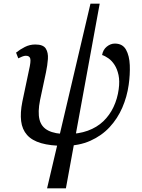

<svg xmlns="http://www.w3.org/2000/svg" viewBox="-20 -780 767 1040"><path d="M328 10Q253 10 203 -4.5Q153 -19 126.5 -49Q100 -79 94.5 -124Q89 -169 101 -229L137 -400Q148 -447 144 -462.5Q140 -478 120 -478Q111 -478 100 -473.5Q89 -469 79 -464L67 -495Q88 -512 114.5 -525.5Q141 -539 171 -539Q214 -539 228 -517Q242 -495 239.5 -460.5Q237 -426 229 -388L197 -238Q184 -173 194 -132.5Q204 -92 241 -73Q278 -54 342 -54Q406 -54 455.5 -72Q505 -90 539.5 -123Q574 -156 595 -200.5Q616 -245 623 -297Q629 -341 622 -373.5Q615 -406 600.5 -428.5Q586 -451 567.5 -464Q549 -477 533 -482Q538 -511 558.5 -527.5Q579 -544 602 -544Q644 -544 662.5 -511Q681 -478 683 -427Q685 -376 677 -320Q668 -256 642.5 -197Q617 -138 574 -91.5Q531 -45 469.5 -17.5Q408 10 328 10ZM235 240 470 -760H520L337 240Z"/></svg>

Font: Noto Serif
Style: Italic
Weight: 400
Italic angle: -12°
Designer: Monotype Design Team
Foundry: Monotype Imaging Inc.
Version: Version 2.013